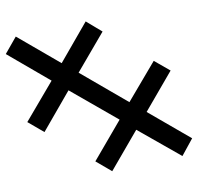

<svg xmlns="http://www.w3.org/2000/svg" viewBox="-30 -638 670 649"><g transform="rotate(-90 304.5 -313.0)"><path d="M446.8 -627.9 505.9 -594.2 416 -439 557.1 -357.9 522.9 -300.8 383.8 -381.8 284.2 -210 423.8 -127.9 391.1 -70.8 251 -151.9 162.1 2 102.1 -30.8 190.9 -187 50.8 -268.1 84 -325.2 225.1 -243.2 324.2 -416 183.1 -497.1 216.8 -555.2 356.9 -473.1Z"/></g></svg>

Font: Kurinto Seri
Style: Regular
Weight: 400
Designer: Kurinto was developed by Clint Goss from a range of fonts that are compatible with the SIL Open Font License Version 1.1
Foundry: Clinton F. Goss
Version: Version 2.196; July 25, 2020